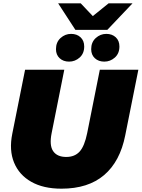

<svg xmlns="http://www.w3.org/2000/svg" viewBox="-20 -1120 853 1156"><path d="M350 16Q241 16 168 -25.5Q95 -67 64.5 -141.5Q34 -216 54 -315L131 -700H367L291 -319Q276 -245 300 -210Q324 -175 379 -175Q430 -175 459.5 -207.5Q489 -240 505 -319L581 -700H813L734 -305Q703 -148 607 -66Q511 16 350 16ZM608 -749Q573 -749 551 -769.5Q529 -790 529 -824Q529 -866 556.5 -891Q584 -916 620 -916Q655 -916 677 -895.5Q699 -875 699 -840Q699 -798 671.5 -773.5Q644 -749 608 -749ZM396 -749Q361 -749 339 -769.5Q317 -790 317 -824Q317 -866 344.5 -891Q372 -916 408 -916Q443 -916 465 -895.5Q487 -875 487 -840Q487 -798 459.5 -773.5Q432 -749 396 -749ZM434 -940 330 -1100H466L589 -970H473L634 -1100H778L626 -940Z"/></svg>

Font: Montserrat Thin Black
Style: Italic
Weight: 900
Italic angle: -11.3°
Version: Version 9.000